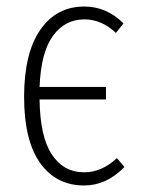

<svg xmlns="http://www.w3.org/2000/svg" viewBox="-20 -552 431 583"><path d="M335 -71.8 357.9 -44.9Q303.2 11.2 235.8 11.2Q150.4 11.2 101.8 -57.1Q53.2 -125.5 53.2 -257.8Q53.2 -390.6 102.3 -461.4Q151.4 -532.2 235.8 -532.2Q303.7 -532.2 355 -481L332 -452.1Q288.1 -493.2 236.8 -493.2Q177.2 -493.2 140.9 -443.4Q104.5 -393.6 100.1 -288.1H301.8V-250H100.1Q101.6 -136.7 137.5 -82.8Q173.3 -28.8 235.8 -28.8Q288.6 -28.8 335 -71.8Z"/></svg>

Font: Fira Sans Compressed ExtraLight
Style: Regular
Weight: 250
Width: 1
Designer: Carrois Corporate & Edenspiekermann AG
Foundry: Carrois Corporate GbR & Edenspiekermann AG
Version: Version 4.203;PS 004.203;hotconv 1.0.88;makeotf.lib2.5.64775